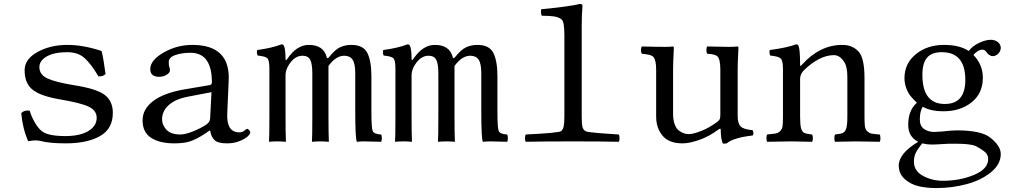

<svg xmlns="http://www.w3.org/2000/svg" viewBox="-20 -718 5160 975"><path d="M88 -144Q104 -160 131 -156Q137 -132 154 -101Q171 -70 191 -53Q222 -27 312 -27Q386 -27 428.5 -52.5Q471 -78 471 -120Q471 -156 432 -175.5Q393 -195 286 -213Q186 -230 145.5 -262.5Q105 -295 105 -361Q105 -418 170.5 -454Q236 -490 322 -490Q403 -490 496 -459Q506 -418 516 -342Q503 -329 480 -330Q443 -393 409.5 -423Q376 -453 322 -453Q255 -453 217.5 -431.5Q180 -410 180 -377Q180 -338 222.5 -319Q265 -300 358 -285Q472 -267 512.5 -235.5Q553 -204 553 -145Q553 -64 488 -27Q423 10 314 10Q231 10 187 -2Q176 -5 157 -5Q147 -5 123 -1Q94 -68 88 -144Z M1054 -250 934 -227Q871 -215 837 -184.5Q803 -154 803 -112Q803 -82 826 -58.5Q849 -35 895 -35Q921 -35 959.5 -50.5Q998 -66 1027 -85Q1046 -98 1047 -116ZM1047 -55H1044L1016 -36Q972 -8 941.5 1Q911 10 865 10Q791 10 747.5 -18Q704 -46 704 -107Q704 -164 758 -205Q812 -246 916 -264L1046 -286Q1056 -289 1056 -300Q1056 -450 947 -450Q904 -450 870.5 -438.5Q837 -427 837 -403Q837 -387 839 -381Q843 -373 843 -360Q843 -349 826.5 -338.5Q810 -328 788 -328Q743 -328 743 -367Q743 -412 810.5 -451Q878 -490 957 -490Q1153 -490 1141 -302L1134 -141Q1130 -46 1195 -46Q1211 -46 1221.5 -55Q1232 -64 1234 -64Q1239 -64 1245 -57.5Q1251 -51 1251 -45Q1251 -38 1238 -25.5Q1225 -13 1196.5 -1.5Q1168 10 1133 10Q1086 10 1069 -7Q1052 -24 1047 -55Z M1430 -132Q1430 -41 1432 2Q1407 0 1391 0Q1367 0 1346 2Q1348 -17 1348 -132V-368Q1348 -411 1338.5 -421.5Q1329 -432 1288 -436Q1282 -453 1286 -464Q1361 -474 1410 -493Q1418 -493 1422 -485Q1430 -467 1430 -419Q1430 -406 1439 -419Q1487 -490 1548 -490Q1623 -490 1639 -428Q1642 -417 1651 -428Q1681 -466 1707 -478Q1733 -490 1764 -490Q1825 -490 1845.5 -449Q1866 -408 1866 -331V-152Q1866 -69 1872.5 -53Q1879 -37 1915 -35Q1919 -30 1919 -16.5Q1919 -3 1915 2Q1829 0 1828 0Q1814 0 1792 2Q1784 -17 1784 -152V-346Q1784 -395 1770.5 -415Q1757 -435 1728 -435Q1686 -435 1648 -383V-132Q1648 -41 1650 2Q1625 0 1609 0Q1585 0 1564 2Q1566 -17 1566 -132V-344Q1566 -395 1555 -415Q1544 -435 1516 -435Q1476 -435 1447 -389Q1430 -362 1430 -337Z M2070 -132Q2070 -41 2072 2Q2047 0 2031 0Q2007 0 1986 2Q1988 -17 1988 -132V-368Q1988 -411 1978.5 -421.5Q1969 -432 1928 -436Q1922 -453 1926 -464Q2001 -474 2050 -493Q2058 -493 2062 -485Q2070 -467 2070 -419Q2070 -406 2079 -419Q2127 -490 2188 -490Q2263 -490 2279 -428Q2282 -417 2291 -428Q2321 -466 2347 -478Q2373 -490 2404 -490Q2465 -490 2485.5 -449Q2506 -408 2506 -331V-152Q2506 -69 2512.5 -53Q2519 -37 2555 -35Q2559 -30 2559 -16.5Q2559 -3 2555 2Q2469 0 2468 0Q2454 0 2432 2Q2424 -17 2424 -152V-346Q2424 -395 2410.5 -415Q2397 -435 2368 -435Q2326 -435 2288 -383V-132Q2288 -41 2290 2Q2265 0 2249 0Q2225 0 2204 2Q2206 -17 2206 -132V-344Q2206 -395 2195 -415Q2184 -435 2156 -435Q2116 -435 2087 -389Q2070 -362 2070 -337Z M2846 -129V-538Q2846 -607 2833 -618Q2818 -631 2794.5 -634.5Q2771 -638 2732 -638Q2728 -642 2727.5 -653.5Q2727 -665 2728 -671Q2765 -674 2832 -682.5Q2899 -691 2924 -698Q2938 -698 2938 -688Q2934 -648 2934 -583V-129Q2934 -91 2937.5 -75Q2941 -59 2953 -52Q2960 -47 3023 -42Q3086 -37 3122 -35Q3126 -30 3126 -16Q3126 -2 3122 2Q3036 0 2890 0Q2735 0 2650 2Q2646 -2 2646 -16Q2646 -30 2650 -35Q2817 -43 2829 -52Q2839 -60 2842.5 -76.5Q2846 -93 2846 -129Z M3446 10Q3377 10 3344.5 -29Q3312 -68 3312 -126V-365Q3312 -416 3296 -431Q3285 -441 3240 -445Q3235 -450 3235 -464Q3235 -478 3240 -482Q3313 -480 3358 -480Q3385 -480 3394 -482Q3402 -482 3402 -476Q3398 -399 3398 -369V-140Q3398 -109 3406 -87Q3414 -65 3427.5 -55Q3441 -45 3453 -41Q3465 -37 3478 -37Q3500 -37 3541 -53Q3582 -69 3622 -99Q3633 -107 3635.5 -114.5Q3638 -122 3638 -138V-364Q3638 -417 3623 -432Q3611 -443 3572 -445Q3567 -450 3567 -464Q3567 -478 3572 -482Q3645 -480 3678.5 -480Q3712 -480 3722 -482Q3730 -482 3730 -476Q3726 -399 3726 -369V-130Q3726 -92 3740.5 -76.5Q3755 -61 3802 -57Q3806 -52 3806 -43Q3806 -34 3802 -30Q3705 -19 3670 10Q3658 13 3650 10Q3640 -15 3640 -59Q3640 -69 3628 -60Q3581 -25 3531 -7.5Q3481 10 3446 10Z M4052 -389Q4143 -490 4257 -490Q4309 -490 4340 -456Q4370 -423 4370 -322V-126Q4370 -94 4372 -77.5Q4374 -61 4384 -51.5Q4394 -42 4406.5 -39.5Q4419 -37 4447 -35Q4451 -30 4451 -16Q4451 -2 4447 2Q4361 0 4326 0Q4305 0 4221 2Q4217 -2 4217 -16Q4217 -30 4221 -35Q4250 -38 4261 -43.5Q4272 -49 4277.5 -66.5Q4283 -84 4283 -126V-325Q4283 -378 4268 -402Q4245 -438 4215 -438Q4141 -438 4060 -359Q4043 -340 4043 -317V-126Q4043 -84 4048 -66.5Q4053 -49 4064 -43.5Q4075 -38 4103 -35Q4108 -30 4108 -16Q4108 -2 4103 2Q4019 0 3999 0Q3958 0 3876 2Q3872 -2 3872 -16Q3872 -30 3876 -35Q3906 -38 3918.5 -40Q3931 -42 3941.5 -52Q3952 -62 3954 -78Q3956 -94 3956 -126V-368Q3956 -410 3944.5 -421Q3933 -432 3891 -436Q3885 -453 3889 -464Q3979 -476 4023 -493Q4031 -493 4035 -485Q4043 -467 4043 -389Q4043 -377 4052 -389Z M4882 -312Q4882 -453 4763 -453Q4711 -453 4687.5 -425Q4664 -397 4664 -338Q4664 -190 4778 -190Q4882 -190 4882 -312ZM4663 10Q4639 40 4630 59Q4621 78 4621 103Q4621 150 4667 175Q4713 200 4768 200Q4855 200 4926.5 170Q4998 140 4998 90Q4998 71 4986.5 58.5Q4975 46 4941 27Q4934 23 4926 20.5Q4918 18 4907 16.5Q4896 15 4888 14Q4880 13 4866 12.5Q4852 12 4844.5 12Q4837 12 4819.5 12Q4802 12 4795 12Q4789 12 4760 14Q4731 16 4710 16Q4687 16 4663 10ZM5021 -433Q5012 -433 5002.5 -439.5Q4993 -446 4990 -453Q4981 -466 4967 -466Q4957 -466 4943.5 -457Q4930 -448 4923 -439Q4971 -390 4971 -323Q4971 -244 4914 -198.5Q4857 -153 4772 -153Q4705 -153 4666 -176Q4651 -154 4651 -111Q4651 -78 4672.5 -63Q4694 -48 4724 -48L4760 -50Q4816 -56 4838 -56Q4963 -56 5009 -19Q5062 23 5062 64Q5062 116 5012.5 156.5Q4963 197 4889 217Q4815 237 4734 237Q4685 237 4644.5 227.5Q4604 218 4574 191Q4544 164 4544 123Q4544 61 4643 2Q4592 -23 4592 -84Q4592 -158 4636 -196Q4617 -215 4605 -229Q4593 -243 4583 -268Q4573 -293 4573 -321Q4573 -396 4631 -443Q4689 -490 4773 -490Q4854 -490 4899 -459Q4919 -485 4952.5 -500.5Q4986 -516 5011 -516Q5033 -516 5047.5 -504Q5062 -492 5062 -475Q5062 -459 5049.5 -446Q5037 -433 5021 -433Z"/></svg>

Font: Linux Libertine Mono O
Style: Mono
Weight: 400
Designer: Philipp H. Poll
Foundry: Philipp H. Poll
Version: Version 5.1.7